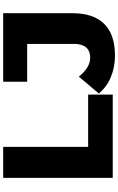

<svg xmlns="http://www.w3.org/2000/svg" viewBox="216 -956 754 1227"><g transform="rotate(-90 593.5 -343.0)"><path d="M852.1 14.2Q775.9 14.2 712.9 -12.5Q649.9 -39.1 608.9 -88.9L716.8 -216.8Q774.9 -144 837.9 -144Q880.9 -144 903.3 -169.9Q925.8 -195.8 925.8 -246.1V-546.9H684.1V-700.2H1122.1V-257.8Q1122.1 -122.1 1053.5 -54Q984.9 14.2 852.1 14.2ZM69.8 0V-700.2H268.1V-157.2H602.1V0Z"/></g></svg>

Font: Montserrat ExtraBold
Style: Regular
Weight: 800
Designer: Julieta Ulanovsky
Foundry: Julieta Ulanovsky
Version: Version 9.000